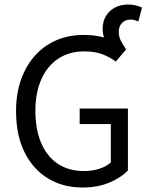

<svg xmlns="http://www.w3.org/2000/svg" viewBox="-20 -824 657 856"><path d="M348 12Q261.4 12 194.5 -28.3Q127.6 -68.6 89.6 -144.8Q51.6 -221 51.6 -327.6Q51.6 -407.1 74.1 -469.9Q96.6 -532.8 137.2 -577.4Q177.8 -622.1 232.8 -645.2Q287.8 -668.3 352.8 -668.3Q421 -668.3 467.4 -648Q513.8 -627.7 542.1 -603.7L496.3 -549.3Q471.7 -568.2 438.2 -581.6Q404.8 -594.9 355 -594.9Q288.9 -594.9 240 -562.6Q191.1 -530.3 164.5 -470.9Q137.8 -411.5 137.8 -329.8Q137.8 -247.3 163.3 -187.1Q188.7 -126.9 237.3 -94.2Q285.9 -61.4 355.9 -61.4Q391.4 -61.4 423.2 -71.7Q455 -82 474.1 -100V-270.9H335.2V-340.1H550.3V-64.2Q518.8 -31.2 466.6 -9.6Q414.5 12 348 12ZM468.7 -604Q453.7 -631.1 445.7 -651.4Q437.6 -671.8 437.6 -695.3Q437.6 -727.4 451.8 -751.7Q466 -775.9 491.5 -789.9Q517.1 -803.8 550.6 -803.8Q571.1 -803.8 586.1 -799.7Q601.2 -795.7 613 -790.3L596.9 -728.2Q589.3 -731.2 581.6 -734Q573.9 -736.8 563.3 -736.8Q537.9 -736.8 523.7 -721.3Q509.6 -705.9 509.6 -683.2Q509.6 -660.8 518 -643.9Q526.4 -627.1 542.1 -603.7Z"/></svg>

Font: Source Sans Variable
Style: Regular
Weight: 200
Designer: Paul D. Hunt
Foundry: Adobe Systems Incorporated
Version: Version 3.006;hotconv 1.0.111;makeotfexe 2.5.65597